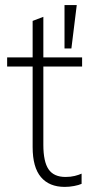

<svg xmlns="http://www.w3.org/2000/svg" viewBox="-20 -725 364 753"><path d="M234 8Q173 8 140.5 -30.5Q108 -69 108 -148V-464H8V-500H108V-643L150 -659V-500H302V-464H150V-157Q150 -91 170.5 -61Q191 -31 237 -31Q257 -31 273 -35Q289 -39 300 -44V-4Q289 1 270.5 4.5Q252 8 234 8ZM233 -535V-705H281L260 -535Z"/></svg>

Font: Mulish ExtraLight
Style: Regular
Weight: 200
Designer: Vernon Adams
Foundry: Vernon Adams
Version: Version 3.603